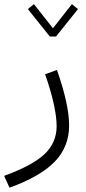

<svg xmlns="http://www.w3.org/2000/svg" viewBox="-107 -626 409 909"><path d="M262.2 -583 233.4 -606.4 143.6 -492.2 53.7 -606.4 24.9 -583 128.9 -453.1H158.2ZM106.4 -274.4C141.1 -176.8 161.1 -88.9 161.1 -28.8C161.1 23.9 141.6 68.4 102.5 105C63.5 141.1 0 174.8 -87.4 206.5L-62 262.7C36.1 227.1 107.9 185.5 152.8 138.7C197.8 91.8 220.2 35.2 220.2 -31.7C220.2 -100.6 199.7 -189 162.6 -294.9Z"/></svg>

Font: Estedad Light
Style: Regular
Weight: 300
Designer: Amin Abedi
Version: Version 7.3